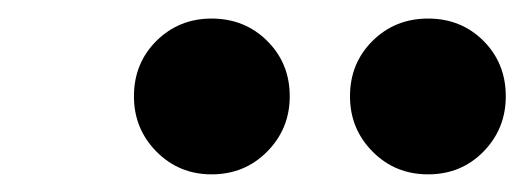

<svg xmlns="http://www.w3.org/2000/svg" viewBox="-20 -784 573 210"><path d="M448.2 -593.3Q412.1 -593.3 387.5 -618.2Q362.8 -643.1 362.8 -678.7Q362.8 -714.8 387.5 -739.3Q412.1 -763.7 448.2 -763.7Q484.4 -763.7 508.8 -739.3Q533.2 -714.8 533.2 -678.7Q533.2 -643.1 508.8 -618.2Q484.4 -593.3 448.2 -593.3ZM211.4 -593.3Q175.8 -593.3 151.1 -618.2Q126.5 -643.1 126.5 -678.7Q126.5 -714.8 151.1 -739.3Q175.8 -763.7 211.4 -763.7Q247.6 -763.7 272.2 -739.3Q296.9 -714.8 296.9 -678.7Q296.9 -643.1 272.2 -618.2Q247.6 -593.3 211.4 -593.3Z"/></svg>

Font: Reddit Sans ExtraBold
Style: Italic
Weight: 800
Italic angle: -11.25°
Designer: Stephen Hutchings
Version: Version 1.013